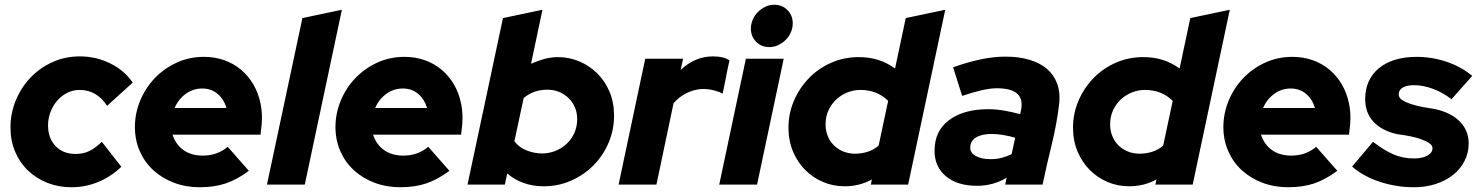

<svg xmlns="http://www.w3.org/2000/svg" viewBox="-20 -776 6227 807"><path d="M297 -129Q331 -129 356 -141.5Q381 -154 408 -180Q428 -154 449 -127.5Q470 -101 490 -75Q446 -33 392.5 -11Q339 11 280 11Q227 11 180.5 -7Q134 -25 99 -58Q64 -91 44 -137.5Q24 -184 24 -240Q24 -299 46 -353Q68 -407 107 -448.5Q146 -490 199.5 -514.5Q253 -539 316 -539Q383 -539 442.5 -510Q502 -481 538 -429Q511 -404 484 -380Q457 -356 430 -331Q410 -363 381 -380.5Q352 -398 314 -398Q287 -398 263 -386Q239 -374 221 -353.5Q203 -333 192.5 -306Q182 -279 182 -249Q182 -195 213.5 -162Q245 -129 297 -129Z M1026 -58Q976 -21 928.5 -5Q881 11 819 11Q761 11 711 -8Q661 -27 624.5 -60.5Q588 -94 567.5 -140.5Q547 -187 547 -242Q547 -299 569 -352.5Q591 -406 630 -447Q669 -488 722 -512.5Q775 -537 837 -537Q883 -537 922.5 -523Q962 -509 993 -483Q1024 -457 1045 -421Q1066 -385 1075 -341Q1081 -312 1081 -280Q1081 -269 1080 -255Q1079 -241 1075 -210H705Q719 -168 751.5 -145Q784 -122 832 -122Q894 -122 937 -159Q960 -133 981.5 -108.5Q1003 -84 1026 -58ZM830 -404Q791 -404 760 -381Q729 -358 714 -322H932Q921 -359 894.5 -381.5Q868 -404 830 -404Z M1417 -735 1261 0H1102L1251 -700Z M1869 -58Q1819 -21 1771.5 -5Q1724 11 1662 11Q1604 11 1554 -8Q1504 -27 1467.5 -60.5Q1431 -94 1410.5 -140.5Q1390 -187 1390 -242Q1390 -299 1412 -352.5Q1434 -406 1473 -447Q1512 -488 1565 -512.5Q1618 -537 1680 -537Q1726 -537 1765.5 -523Q1805 -509 1836 -483Q1867 -457 1888 -421Q1909 -385 1918 -341Q1924 -312 1924 -280Q1924 -269 1923 -255Q1922 -241 1918 -210H1548Q1562 -168 1594.5 -145Q1627 -122 1675 -122Q1737 -122 1780 -159Q1803 -133 1824.5 -108.5Q1846 -84 1869 -58ZM1673 -404Q1634 -404 1603 -381Q1572 -358 1557 -322H1775Q1764 -359 1737.5 -381.5Q1711 -404 1673 -404Z M2561 -290Q2561 -230 2538 -176Q2515 -122 2475 -81.5Q2435 -41 2381 -17Q2327 7 2265 7Q2221 7 2182 -6.5Q2143 -20 2112 -47Q2110 -35 2107 -23.5Q2104 -12 2102 0H1945Q1983 -176 2019.5 -350Q2056 -524 2094 -700Q2136 -709 2177 -717.5Q2218 -726 2260 -735Q2248 -678 2236 -621.5Q2224 -565 2212 -508Q2238 -520 2267 -528Q2296 -536 2325 -536Q2371 -536 2413.5 -518.5Q2456 -501 2489 -469Q2522 -437 2541.5 -391.5Q2561 -346 2561 -290ZM2281 -399Q2253 -399 2228.5 -391Q2204 -383 2181 -364Q2171 -318 2161.5 -273Q2152 -228 2142 -182Q2162 -156 2194 -143.5Q2226 -131 2259 -131Q2286 -131 2312.5 -141Q2339 -151 2360 -170Q2381 -189 2393.5 -216Q2406 -243 2406 -276Q2406 -302 2396.5 -324.5Q2387 -347 2370 -363.5Q2353 -380 2330.5 -389.5Q2308 -399 2281 -399Z M2580 0Q2608 -133 2636 -264.5Q2664 -396 2692 -529H2851Q2849 -517 2846 -505.5Q2843 -494 2841 -482Q2901 -539 2977 -539Q2999 -539 3017.5 -534.5Q3036 -530 3046 -522Q3038 -487 3031.5 -452Q3025 -417 3017 -382Q3012 -386 3002.5 -389.5Q2993 -393 2981.5 -396Q2970 -399 2958 -400.5Q2946 -402 2936 -402Q2921 -402 2908 -399Q2850 -387 2811 -342L2739 0Z M3214 -578Q3180 -578 3158 -600.5Q3136 -623 3136 -656Q3136 -675 3144 -693.5Q3152 -712 3165.5 -725.5Q3179 -739 3196.5 -747.5Q3214 -756 3234 -756Q3268 -756 3290 -733.5Q3312 -711 3312 -678Q3312 -658 3304 -640Q3296 -622 3282.5 -608.5Q3269 -595 3251 -586.5Q3233 -578 3214 -578ZM3274 -529Q3246 -396 3218 -264.5Q3190 -133 3162 0H3003Q3031 -133 3059 -264.5Q3087 -396 3115 -529Z M3640 0Q3642 -5 3642.5 -11Q3643 -17 3645 -22Q3593 7 3530 7Q3482 7 3439.5 -11Q3397 -29 3364.5 -61.5Q3332 -94 3313 -139.5Q3294 -185 3294 -239Q3294 -299 3317 -352.5Q3340 -406 3379.5 -447Q3419 -488 3473 -512Q3527 -536 3590 -536Q3677 -536 3742 -488Q3753 -542 3764.5 -594Q3776 -646 3787 -700Q3829 -709 3870 -717.5Q3911 -726 3953 -735L3797 0ZM3450 -253Q3450 -227 3459 -204.5Q3468 -182 3484.5 -165.5Q3501 -149 3524 -139.5Q3547 -130 3574 -130Q3601 -130 3626.5 -138Q3652 -146 3673 -164Q3683 -212 3693 -258Q3703 -304 3713 -352Q3667 -398 3596 -398Q3569 -398 3543 -388Q3517 -378 3496.5 -359.5Q3476 -341 3463 -314Q3450 -287 3450 -253Z M4087 5Q4004 5 3956 -35Q3908 -75 3908 -142Q3908 -226 3969.5 -271.5Q4031 -317 4133 -317Q4167 -317 4201.5 -311Q4236 -305 4268 -296L4271 -311Q4292 -405 4170 -405Q4143 -405 4107.5 -397Q4072 -389 4024 -373Q4014 -403 4005 -433Q3996 -463 3986 -493Q4044 -514 4099.5 -526Q4155 -538 4206 -538Q4263 -538 4307.5 -524.5Q4352 -511 4381 -486Q4410 -461 4423.5 -424Q4437 -387 4432 -341Q4422 -256 4401 -170.5Q4380 -85 4362 0H4205Q4207 -8 4208 -14.5Q4209 -21 4211 -29Q4183 -12 4151.5 -3.5Q4120 5 4087 5ZM4058 -155Q4058 -133 4082 -120Q4106 -107 4144 -107Q4169 -107 4190 -112.5Q4211 -118 4232 -128L4247 -197Q4224 -204 4197.5 -208.5Q4171 -213 4148 -213Q4106 -213 4082 -198Q4058 -183 4058 -155Z M4836 0Q4838 -5 4838.5 -11Q4839 -17 4841 -22Q4789 7 4726 7Q4678 7 4635.5 -11Q4593 -29 4560.5 -61.5Q4528 -94 4509 -139.5Q4490 -185 4490 -239Q4490 -299 4513 -352.5Q4536 -406 4575.5 -447Q4615 -488 4669 -512Q4723 -536 4786 -536Q4873 -536 4938 -488Q4949 -542 4960.5 -594Q4972 -646 4983 -700Q5025 -709 5066 -717.5Q5107 -726 5149 -735L4993 0ZM4646 -253Q4646 -227 4655 -204.5Q4664 -182 4680.5 -165.5Q4697 -149 4720 -139.5Q4743 -130 4770 -130Q4797 -130 4822.5 -138Q4848 -146 4869 -164Q4879 -212 4889 -258Q4899 -304 4909 -352Q4863 -398 4792 -398Q4765 -398 4739 -388Q4713 -378 4692.5 -359.5Q4672 -341 4659 -314Q4646 -287 4646 -253Z M5601 -58Q5551 -21 5503.5 -5Q5456 11 5394 11Q5336 11 5286 -8Q5236 -27 5199.5 -60.5Q5163 -94 5142.5 -140.5Q5122 -187 5122 -242Q5122 -299 5144 -352.5Q5166 -406 5205 -447Q5244 -488 5297 -512.5Q5350 -537 5412 -537Q5458 -537 5497.5 -523Q5537 -509 5568 -483Q5599 -457 5620 -421Q5641 -385 5650 -341Q5656 -312 5656 -280Q5656 -269 5655 -255Q5654 -241 5650 -210H5280Q5294 -168 5326.5 -145Q5359 -122 5407 -122Q5469 -122 5512 -159Q5535 -133 5556.5 -108.5Q5578 -84 5601 -58ZM5405 -404Q5366 -404 5335 -381Q5304 -358 5289 -322H5507Q5496 -359 5469.5 -381.5Q5443 -404 5405 -404Z M5663 -76Q5685 -102 5707 -128Q5729 -154 5751 -180Q5796 -145 5836 -127.5Q5876 -110 5924 -110Q5958 -110 5979.5 -122Q6001 -134 6001 -153Q6001 -165 5987 -174.5Q5973 -184 5951.5 -191.5Q5930 -199 5904 -204Q5878 -209 5853 -212Q5789 -226 5753.5 -263.5Q5718 -301 5718 -360Q5718 -401 5733 -434Q5748 -467 5776.5 -490Q5805 -513 5844.5 -525Q5884 -537 5934 -537Q5999 -537 6060 -516.5Q6121 -496 6168 -457Q6146 -432 6124.5 -408Q6103 -384 6081 -359Q6043 -388 6002 -403Q5961 -418 5923 -418Q5893 -418 5876 -408Q5859 -398 5859 -379Q5859 -365 5873.5 -355.5Q5888 -346 5911 -338.5Q5934 -331 5961 -326Q5988 -321 6014 -317Q6080 -302 6116.5 -264.5Q6153 -227 6153 -173Q6153 -133 6135.5 -99Q6118 -65 6087 -40.5Q6056 -16 6014 -2.5Q5972 11 5923 11Q5850 11 5780.5 -11.5Q5711 -34 5663 -76Z"/></svg>

Font: Rosa Sans Black
Style: Italic
Weight: 900
Italic angle: -12°
Designer: Pentagram / MCKL
Foundry: Pentagram / MCKL
Version: Version 1.005;September 16, 2019;FontCreator 11.5.0.2425 64-